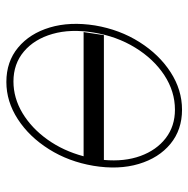

<svg xmlns="http://www.w3.org/2000/svg" viewBox="-14 -580 605 618"><g transform="rotate(-90 289.0 -271.5)"><path d="M244.3 11.4Q179.7 11.4 134.4 -25.9Q89.1 -63.2 69.8 -127.8Q50.4 -192.5 63.9 -274.1Q77.4 -353.7 117.4 -417.1Q157.3 -480.5 214 -517.2Q270.6 -554 333.8 -554Q399.1 -554 444.4 -516.3Q489.7 -478.7 509.1 -414.1Q528.4 -349.4 515.6 -268.5Q502.1 -188.9 462 -125.5Q421.9 -62.1 365.1 -25.4Q308.2 11.4 244.3 11.4ZM494.3 -305.4 484.4 -240.1H82.7Q76.7 -174 95.5 -122.3Q114.3 -70.7 152.9 -41Q191.4 -11.4 244.3 -11.4Q303.3 -11.4 355.5 -45.6Q407.7 -79.9 444.2 -139.4Q480.8 -198.9 492.9 -274.1Q505 -347.3 488.3 -405.5Q471.6 -463.8 431.8 -497.5Q392 -531.2 335.2 -531.2Q282 -531.2 233.3 -502Q184.7 -472.7 148.3 -421.7Q111.9 -370.7 94.5 -305.4Z"/></g></svg>

Font: Inter Thin  BETA
Style: Italic
Weight: 100
Italic angle: -9.39999°
Designer: Rasmus Andersson
Foundry: rsms
Version: Version 3.011;git-f93a4a705